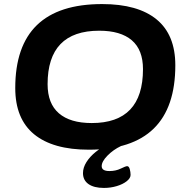

<svg xmlns="http://www.w3.org/2000/svg" viewBox="-20 -728 917 944"><path d="M417 8Q240 8 147.5 -68Q55 -144 55 -295Q55 -708 482 -708Q658 -708 750 -632.5Q842 -557 842 -407Q842 8 417 8ZM431 -123Q683 -123 683 -388Q683 -483 628 -530Q573 -577 468 -577Q214 -577 214 -314Q214 -219 269.5 -171Q325 -123 431 -123ZM491 196Q442 196 415 177Q388 158 388 123Q388 96 405 69Q422 42 450.5 19Q479 -4 511 -17L575 -10Q537 8 508.5 37Q480 66 480 89Q480 113 518 113Q549 113 573.5 101Q598 89 605 89Q614 89 618 103.5Q622 118 622 132Q622 148 603 163Q584 178 554 187Q524 196 491 196Z"/></svg>

Font: Asap Expanded Expanded Regular
Style: Bold Italic
Weight: 700
Width: 7
Italic angle: -6°
Designer: Pablo Cosgaya
Foundry: Omnibus-Type
Version: Version 3.001; ttfautohint (v1.8.4.7-5d5b)